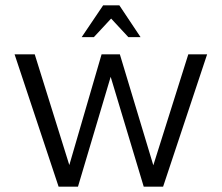

<svg xmlns="http://www.w3.org/2000/svg" viewBox="-20 -704 836 724"><path d="M201 0 35 -499H111L250 -54L231 -46L363 -499H432L565 -58H551L690 -499H761L595 0H522L389 -442L402 -430L274 0ZM288 -564 369 -684H430L510 -564H464L399 -634L334 -564Z"/></svg>

Font: Maven Pro
Style: Regular
Weight: 400
Designer: Joe Prince
Foundry: Joe Prince
Version: Version 2.103